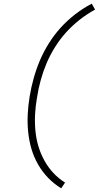

<svg xmlns="http://www.w3.org/2000/svg" viewBox="-20 -861 540 1042"><path d="M312 161Q273 137 241.5 104.5Q210 72 187 32Q164 -8 151 -52Q138 -96 133 -144Q128 -192 130.5 -241Q133 -290 141 -338Q149 -387 163 -437Q177 -487 197 -534Q217 -581 245.5 -626.5Q274 -672 309.5 -711Q345 -750 387.5 -783Q430 -816 478 -841L496 -809Q452 -785 412 -753.5Q372 -722 338.5 -685Q305 -648 278 -604.5Q251 -561 232.5 -517Q214 -473 201 -426Q188 -379 181 -332Q173 -288 170.5 -243Q168 -198 172 -153.5Q176 -109 188 -68.5Q200 -28 220.5 9.5Q241 47 269.5 77.5Q298 108 333 130Z"/></svg>

Font: Iosevka Curly XLtObl
Style: Regular
Weight: 200
Italic angle: -9°
Monospace: yes
Designer: Belleve Invis
Foundry: Belleve Invis
Version: Version 11.1.0; ttfautohint (v1.8.3)